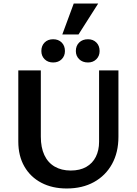

<svg xmlns="http://www.w3.org/2000/svg" viewBox="-20 -1058 777 1091"><path d="M359 13Q277 13 215 -19.5Q153 -52 118.5 -112Q84 -172 84 -254V-658H212V-281Q212 -220 232 -177Q252 -134 290.5 -111.5Q329 -89 382 -89Q434 -89 470 -109.5Q506 -130 524.5 -167Q543 -204 543 -252V-658H653V-281Q653 -192 616.5 -126Q580 -60 514 -23.5Q448 13 359 13ZM282 -703Q252 -703 233.5 -721.5Q215 -740 215 -768Q215 -798 233.5 -816.5Q252 -835 282 -835Q312 -835 330.5 -816.5Q349 -798 349 -768Q349 -740 330.5 -721.5Q312 -703 282 -703ZM480 -703Q449 -703 430 -721.5Q411 -740 411 -768Q411 -798 430 -816.5Q449 -835 480 -835Q509 -835 527.5 -816.5Q546 -798 546 -768Q546 -740 527.5 -721.5Q509 -703 480 -703ZM334 -862 399 -1038H538L426 -862Z"/></svg>

Font: Ysabeau
Style: Bold
Weight: 700
Designer: Christian Thalmann (Catharsis Fonts)
Version: Version 2.000;gftools[0.9.27.dev2+g8671c4b]